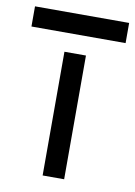

<svg xmlns="http://www.w3.org/2000/svg" viewBox="-118 -654 496 703"><g transform="rotate(10 130.0 -302.5)"><path d="M90 -460V0H170V-460ZM-45 -530H305V-605H-45Z"/></g></svg>

Font: Jost* Book
Style: Regular
Weight: 400
Version: Version 3.000